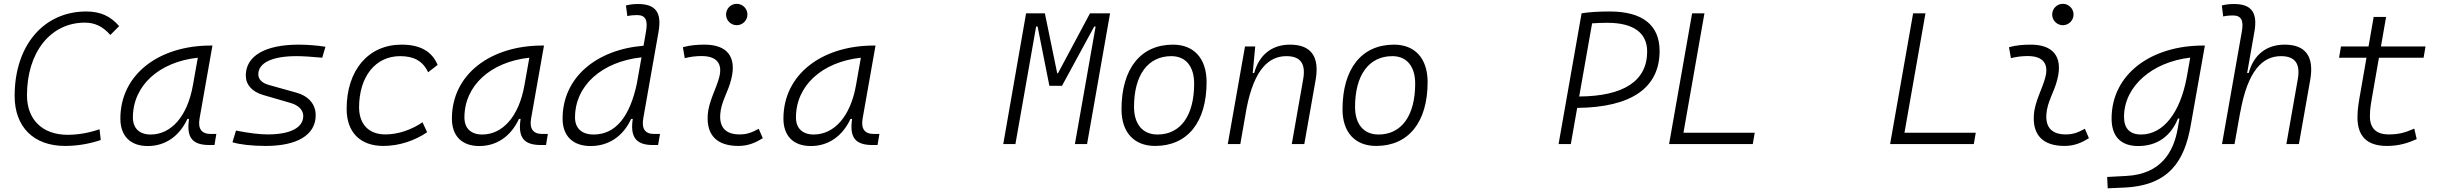

<svg xmlns="http://www.w3.org/2000/svg" viewBox="-20 -764 12931 1018"><path d="M325.2 9.8C387.7 9.8 450.7 -0.5 514.2 -21.5L507.8 -78.6C450.2 -59.1 394 -49.3 338.4 -49.3C205.6 -49.3 123 -129.4 123 -258.8C123 -486.8 248 -644 429.7 -644C483.4 -644 525.4 -623.5 564.9 -578.6L611.8 -625.5C565.4 -679.2 511.2 -703.1 437.5 -703.1C210.9 -703.1 57.6 -522.5 57.6 -255.4C57.6 -90.3 158.7 9.8 325.2 9.8Z M763.7 10.3C855.5 10.3 930.7 -41 973.6 -133.3H982.4C967.8 -36.1 998 4.9 1090.3 4.9H1117.2L1127 -53.7H1097.7C1047.9 -53.7 1028.8 -82 1038.1 -135.7L1106.4 -522.5H1097.2C823.2 -522.5 618.2 -370.1 618.2 -135.3C618.2 -43 670.9 10.3 763.7 10.3ZM778.8 -50.8C719.7 -50.8 684.6 -83.5 684.6 -141.1C684.6 -309.6 822.3 -435.5 1028.8 -458L1002.9 -312.5C973.6 -145.5 886.7 -50.8 778.8 -50.8Z M1388.7 9.8C1557.1 9.8 1653.8 -49.3 1653.8 -152.8C1653.8 -211.4 1616.2 -255.4 1549.3 -273.4L1405.8 -313.5C1370.1 -323.2 1349.6 -343.3 1349.6 -369.6C1349.6 -431.2 1423.3 -466.3 1551.8 -466.3C1584.5 -466.3 1634.3 -463.4 1688.5 -458L1705.6 -516.1C1659.2 -523.4 1607.9 -527.3 1564 -527.3C1385.3 -527.3 1283.2 -467.3 1283.2 -363.3C1283.2 -314.9 1316.9 -277.3 1375.5 -260.3L1520 -218.3C1563 -206.1 1587.9 -180.7 1587.9 -148.9C1587.9 -86.9 1519 -51.3 1399.4 -51.3C1356.4 -51.3 1295.4 -58.6 1231.4 -71.8L1212.4 -9.8C1251.5 2.4 1315.9 9.8 1388.7 9.8Z M2023.9 -51.3C1936 -51.3 1884.8 -104 1883.8 -194.3C1884.3 -358.4 1970.7 -466.3 2101.6 -466.3C2172.9 -466.3 2221.2 -441.9 2250 -380.9L2300.3 -419.9C2270 -492.2 2207.5 -527.3 2108.9 -527.3C1933.1 -527.3 1817.9 -392.1 1817.9 -186.5C1817.9 -63 1889.6 9.8 2012.7 9.8C2097.2 9.8 2181.2 -19 2244.6 -63L2220.2 -115.7C2163.6 -76.7 2091.8 -51.3 2023.9 -51.3Z M2521.5 10.3C2613.3 10.3 2688.5 -41 2731.4 -133.3H2740.2C2725.6 -36.1 2755.9 4.9 2848.1 4.9H2875L2884.8 -53.7H2855.5C2805.7 -53.7 2786.6 -82 2795.9 -135.7L2864.3 -522.5H2855C2581.1 -522.5 2376 -370.1 2376 -135.3C2376 -43 2428.7 10.3 2521.5 10.3ZM2536.6 -50.8C2477.5 -50.8 2442.4 -83.5 2442.4 -141.1C2442.4 -309.6 2580.1 -435.5 2786.6 -458L2760.7 -312.5C2731.4 -145.5 2644.5 -50.8 2536.6 -50.8Z M3111.8 10.3C3208 10.3 3284.7 -42.5 3326.2 -133.3H3335C3321.8 -46.4 3344.7 4.9 3440.4 4.9H3469.2L3479.5 -53.7H3449.2C3398.4 -53.7 3380.9 -82.5 3391.1 -139.2L3471.7 -595.7C3489.3 -696.3 3457.5 -742.7 3363.3 -742.7C3341.8 -742.7 3320.3 -740.7 3298.8 -734.9L3306.2 -678.7C3323.2 -682.6 3340.8 -684.1 3357.9 -684.1C3403.3 -684.1 3415.5 -656.2 3405.3 -597.7L3392.1 -521.5C3144 -501.5 2962.9 -354.5 2962.9 -135.3C2962.9 -43 3017.1 10.3 3111.8 10.3ZM3357.4 -324.2C3319.8 -145 3244.1 -50.8 3127.4 -50.8C3064.9 -50.8 3028.8 -83.5 3028.8 -141.1C3028.8 -310.5 3170.9 -437 3381.3 -460L3357.4 -325.2Z M4002.9 -81.1C3962.9 -59.6 3939 -51.3 3900.9 -51.3C3829.6 -51.3 3793.9 -87.4 3798.8 -157.7C3803.2 -225.6 3840.8 -275.4 3857.4 -345.2C3886.7 -463.9 3834.5 -527.3 3715.8 -527.3C3677.2 -527.3 3638.7 -524.4 3600.6 -513.7L3610.8 -455.6C3640.6 -463.4 3670.4 -466.8 3700.2 -466.8C3778.3 -466.8 3812.5 -428.2 3793.5 -355C3778.3 -293.9 3736.8 -226.1 3732.4 -153.3C3725.6 -46.4 3782.2 9.8 3895 9.8C3948.2 9.8 3987.3 -8.3 4024.4 -31.2ZM3886.2 -630.4C3917.5 -630.4 3942.9 -655.8 3942.9 -687C3942.9 -718.3 3917.5 -743.7 3886.2 -743.7C3855 -743.7 3829.6 -718.3 3829.6 -687C3829.6 -655.8 3855 -630.4 3886.2 -630.4Z M4279.3 10.3C4371.1 10.3 4446.3 -41 4489.3 -133.3H4498C4483.4 -36.1 4513.7 4.9 4606 4.9H4632.8L4642.6 -53.7H4613.3C4563.5 -53.7 4544.4 -82 4553.7 -135.7L4622.1 -522.5H4612.8C4338.9 -522.5 4133.8 -370.1 4133.8 -135.3C4133.8 -43 4186.5 10.3 4279.3 10.3ZM4294.4 -50.8C4235.4 -50.8 4200.2 -83.5 4200.2 -141.1C4200.2 -309.6 4337.9 -435.5 4544.4 -458L4518.6 -312.5C4489.3 -145.5 4402.3 -50.8 4294.4 -50.8Z M5299.3 0H5363.8L5473.6 -623.5H5481.4L5543.9 -309.1H5610.8L5781.7 -623.5H5789.1L5679.2 0H5743.7L5865.7 -693.4H5759.3L5589.4 -375.5H5585.4L5520 -693.4H5420.4Z M6104.5 9.8C6275.9 9.8 6377.4 -115.7 6377.4 -328.6C6377.4 -453.6 6311 -527.3 6199.2 -527.3C6027.8 -527.3 5926.3 -399.9 5926.3 -184.1C5926.3 -62.5 5992.7 9.8 6104.5 9.8ZM6117.2 -50.8C6038.6 -50.8 5992.7 -105.5 5992.7 -197.3C5992.7 -366.2 6066.4 -466.3 6190.4 -466.3C6267.1 -466.3 6311.5 -412.1 6311.5 -320.3C6311.5 -150.9 6239.3 -50.8 6117.2 -50.8Z M6489.7 0H6556.2L6589.8 -191.9C6630.4 -396.5 6707.5 -466.3 6800.3 -466.3C6876.5 -466.3 6903.8 -425.3 6889.6 -344.2L6829.1 0H6895.5L6955.6 -340.3C6977.1 -463.4 6932.1 -527.3 6819.8 -527.3C6723.1 -527.3 6655.8 -472.7 6629.9 -377H6622.1L6635.3 -517.6H6581.1Z M7276.4 9.8C7447.8 9.8 7549.3 -115.7 7549.3 -328.6C7549.3 -453.6 7482.9 -527.3 7371.1 -527.3C7199.7 -527.3 7098.1 -399.9 7098.1 -184.1C7098.1 -62.5 7164.6 9.8 7276.4 9.8ZM7289.1 -50.8C7210.4 -50.8 7164.6 -105.5 7164.6 -197.3C7164.6 -366.2 7238.3 -466.3 7362.3 -466.3C7439 -466.3 7483.4 -412.1 7483.4 -320.3C7483.4 -150.9 7411.1 -50.8 7289.1 -50.8Z M8243.7 0H8308.6L8342.3 -191.9C8629.9 -194.8 8779.3 -298.3 8779.3 -493.7C8779.3 -631.3 8688.5 -703.1 8514.6 -703.1C8455.1 -703.1 8403.3 -699.7 8365.7 -693.4ZM8353 -252.4 8421.4 -640.1C8445.3 -642.1 8472.7 -643.1 8502 -643.1C8640.6 -643.1 8713.4 -590.3 8713.4 -490.7C8713.4 -335.4 8589.8 -253.9 8353 -252.4Z M8829.6 0H9273.4L9283.7 -60.1H8905.8L9017.1 -693.4H8951.7Z M10001.5 0H10445.3L10455.6 -60.1H10077.6L10189 -693.4H10123.5Z M11034.2 -81.1C10994.1 -59.6 10970.2 -51.3 10932.1 -51.3C10860.8 -51.3 10825.2 -87.4 10830.1 -157.7C10834.5 -225.6 10872.1 -275.4 10888.7 -345.2C10918 -463.9 10865.7 -527.3 10747.1 -527.3C10708.5 -527.3 10669.9 -524.4 10631.8 -513.7L10642.1 -455.6C10671.9 -463.4 10701.7 -466.8 10731.4 -466.8C10809.6 -466.8 10843.8 -428.2 10824.7 -355C10809.6 -293.9 10768.1 -226.1 10763.7 -153.3C10756.8 -46.4 10813.5 9.8 10926.3 9.8C10979.5 9.8 11018.6 -8.3 11055.7 -31.2ZM10917.5 -630.4C10948.7 -630.4 10974.1 -655.8 10974.1 -687C10974.1 -718.3 10948.7 -743.7 10917.5 -743.7C10886.2 -743.7 10860.8 -718.3 10860.8 -687C10860.8 -655.8 10886.2 -630.4 10917.5 -630.4Z M11155.3 234.4 11243.2 230.5C11483.9 219.7 11563 85 11595.2 -98.1L11670.4 -522.5H11661.1C11384.3 -522.5 11175.8 -370.1 11175.8 -135.3C11175.8 -40.5 11225.1 10.3 11316.9 10.3C11418 10.3 11490.2 -42.5 11527.8 -135.7H11535.6L11526.4 -82.5C11505.4 39.6 11439 159.7 11252.9 168.9L11152.3 174.3ZM11592.8 -458.5 11576.7 -367.7V-368.2L11573.2 -348.6C11539.1 -170.4 11452.6 -50.8 11332 -50.8C11272.9 -50.8 11241.7 -83 11241.7 -144C11241.7 -308.1 11393.1 -435.5 11592.8 -458.5Z M12102.5 0H12168.9L12229 -340.3C12250.5 -463.4 12205.6 -527.3 12093.3 -527.3C11996.1 -527.3 11928.7 -472.7 11902.8 -377H11894.5L11933.1 -595.7C11950.7 -696.3 11918.9 -742.7 11824.7 -742.7C11803.2 -742.7 11781.7 -740.7 11760.3 -734.9L11767.6 -676.8C11784.7 -680.7 11801.8 -682.1 11818.8 -682.1C11864.3 -682.1 11877 -654.8 11866.2 -595.7L11761.2 0H11827.6L11859.4 -178.2L11857.9 -167.5C11897.5 -391.1 11977.5 -466.3 12073.7 -466.3C12149.9 -466.3 12177.2 -425.3 12163.1 -344.2Z M12635.7 9.8C12700.7 9.8 12748.5 -6.3 12793.5 -26.4L12780.8 -82C12728 -59.1 12695.8 -51.3 12645 -51.3C12579.1 -51.3 12545.4 -83.5 12545.4 -147.9C12545.4 -188 12551.3 -217.3 12563.5 -287.1L12593.3 -458H12830.1L12840.3 -517.6H12604L12631.3 -674.3H12565.4L12538.1 -517.6H12392.1L12381.8 -458H12527.3L12497.6 -287.1C12484.9 -215.8 12479.5 -184.1 12479.5 -141.6C12479.5 -40.5 12531.2 9.8 12635.7 9.8Z"/></svg>

Font: Cascadia Mono PL Light
Style: Italic
Weight: 300
Italic angle: -10°
Monospace: yes
Designer: Aaron Bell
Foundry: Saja Typeworks
Version: Version 2404.023